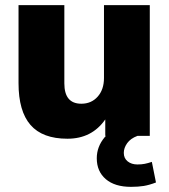

<svg xmlns="http://www.w3.org/2000/svg" viewBox="-20 -528 658 746"><path d="M242 11Q145 11 98.5 -42.5Q52 -96 52 -205V-508H230V-204Q230 -125 296 -125Q335 -125 359.5 -152.5Q384 -180 384 -225V-508H562V0H389V-64Q337 11 242 11ZM489 198Q426 198 391 168Q356 138 356 87Q356 42 386.5 5.5Q417 -31 466 -48L514 0Q487 10 474 28.5Q461 47 461 66Q461 87 476 99Q491 111 514 111Q530 111 542.5 108.5Q555 106 570 101L586 181Q560 191 538.5 194.5Q517 198 489 198Z"/></svg>

Font: Mulish Black
Style: Regular
Weight: 900
Designer: Vernon Adams
Foundry: Vernon Adams
Version: Version 3.603; ttfautohint (v1.8.3)